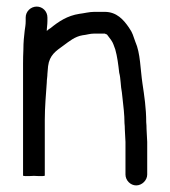

<svg xmlns="http://www.w3.org/2000/svg" viewBox="-20 -527 516 583"><path d="M58 -474V-463C58 -457.7 57.7 -452.7 57 -448L55 -434C53 -417.8 51 -398.9 51 -376C50.3 -362 50 -348 50 -334V6C50 8 61 8.3 83 7C105 8.3 116 8 116 6V-163C116 -201.2 119.7 -243.3 122 -276C122 -286.1 124 -294.2 124 -303C124.7 -311.7 125.3 -319.3 126 -326C130.3 -360.2 150.3 -372.5 173 -389C190.4 -401.7 207.3 -416.1 231 -420C242.5 -421 252.8 -425 266 -425H298C298.7 -425 300 -424.3 302 -423C304 -423 305 -422.7 305 -422C308.3 -418 312.3 -412.7 317 -406C324.4 -395.6 325.1 -389.2 330 -377C336.1 -355.7 339.3 -330 342 -306C346.8 -289.3 346.2 -264.2 350 -247L352 -229C354.7 -204.7 358 -179.1 358 -153C358.7 -147 359 -141 359 -135C359 -123.1 361 -107.5 361 -96V3C361 20.4 375.9 36 393.5 36C411.1 36 427 20.4 427 3V-96C427 -107.6 425 -123.2 425 -135C425 -142.3 424.7 -149.3 424 -156C424 -198.2 418.1 -236.5 412.5 -274C406.2 -316 406.4 -366.1 391 -400C384 -418.6 383.6 -426.2 371 -444C355.5 -466.4 334.7 -491 298 -491H266C251.2 -491 235.1 -486.6 221 -485C184.4 -479.4 157.9 -461.5 134 -442C129.3 -439.3 125.3 -436.3 122 -433C122 -442.6 124 -451.5 124 -463V-474C124 -492.3 109.6 -507 91.5 -507C73.4 -507 58 -492.3 58 -474Z"/></svg>

Font: HoneyBee
Style: Reg
Weight: 400
Foundry: Cannot Into Space Fonts
Version: Version 0.89